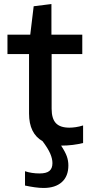

<svg xmlns="http://www.w3.org/2000/svg" viewBox="-20 -712 453 952"><path d="M196 220Q176 220 151.5 216.5Q127 213 104 208V137Q137 148 176 148Q210 148 225 135.5Q240 123 240 97Q240 75 229 49.5Q218 24 191 -12Q124 -50 124 -149V-444H17V-540H130L147 -681L235 -692V-540H388V-444H236V-173Q236 -124 257 -101.5Q278 -79 324 -79Q338 -79 355.5 -81.5Q373 -84 392 -90V-3Q369 3 341 6.5Q313 10 283 10Q304 42 311.5 63.5Q319 85 319 108Q319 162 286.5 191Q254 220 196 220Z"/></svg>

Font: Encode Sans Normal
Style: Medium
Weight: 500
Designer: Pablo Impallari, Andres Torresi
Foundry: Pablo Impallari, Andres Torresi
Version: Version 1.000; ttfautohint (v1.00) -l 8 -r 50 -G 200 -x 14 -